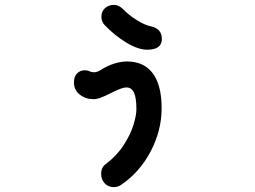

<svg xmlns="http://www.w3.org/2000/svg" viewBox="-20 -659 1040 784"><path d="M407 -557Q394 -571 394 -591Q394 -612 408.5 -625.5Q423 -639 445 -639Q465 -639 482 -622Q505 -598 538.5 -577Q572 -556 598 -551Q641 -541 641 -500Q641 -456 581 -456Q544 -456 496 -485Q448 -514 407 -557ZM393 51Q393 24 412 11Q458 -24 486 -68Q514 -112 525.5 -150.5Q537 -189 537 -213Q537 -260 527 -281Q517 -302 496 -302Q479 -302 441 -283Q414 -269 395 -261.5Q376 -254 361 -254Q330 -254 306 -272.5Q282 -291 282 -323Q282 -346 294.5 -359Q307 -372 326 -372Q336 -372 343 -369Q353 -364 365 -364Q376 -364 391 -373Q417 -390 445.5 -399Q474 -408 499 -408Q567 -408 603.5 -360Q640 -312 640 -217Q640 -126 595 -40.5Q550 45 474 96Q461 105 445 105Q421 105 407 89Q393 73 393 51Z"/></svg>

Font: Tsukimi Rounded
Style: Bold
Weight: 700
Designer: Takashi Funayama
Foundry: Takashi Funayama
Version: Version 1.032; ttfautohint (v1.8.3)